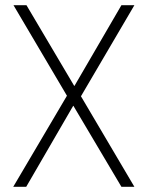

<svg xmlns="http://www.w3.org/2000/svg" viewBox="-20 -720 570 740"><path d="M31 0 238 -351 32 -700H82L266 -389H267L448 -700H498L292 -349L498 0H448L263 -312H262L81 0Z"/></svg>

Font: DM Sans 28pt ExtraLight
Style: Regular
Weight: 250
Version: Version 4.004;gftools[0.9.30]